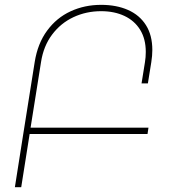

<svg xmlns="http://www.w3.org/2000/svg" viewBox="-20 -780 720 800"><path d="M584 -521Q587.4 -541.5 587.4 -563.5Q587.4 -617.7 564 -655.8Q540.5 -693.8 498.5 -713.6Q456.5 -733.4 401.4 -733.4Q339.4 -733.4 286.1 -708.5Q232.9 -683.6 197 -635.7Q161.1 -587.9 150.9 -521L107.4 -248H598.6L594.7 -221.7H103.5L68.4 0H42L77.6 -226.1L81.1 -248L124.5 -521Q136.7 -598.6 176.3 -652.3Q215.8 -706.1 274.2 -732.9Q332.5 -759.8 401.4 -759.8Q465.3 -759.8 513.4 -738.5Q561.5 -717.3 588.1 -675.3Q614.7 -633.3 614.7 -571.8Q614.7 -548.3 610.4 -521L596.2 -432.6H569.8Z"/></svg>

Font: Mardoto Thin
Style: Italic
Weight: 250
Italic angle: -12°
Designer: Christian Robertson, Vahan Hovhannisyan
Foundry: Google
Version: Version 1.000